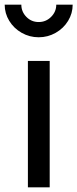

<svg xmlns="http://www.w3.org/2000/svg" viewBox="-61 -799 330 819"><path d="M58 -539H151V0H58ZM-41 -779H30Q30 -749 51.5 -727Q73 -705 104 -705Q135 -705 157 -727Q179 -749 179 -779H249Q249 -742 229.5 -710Q210 -678 176.5 -659Q143 -640 104 -640Q65 -640 31.5 -659Q-2 -678 -21.5 -710Q-41 -742 -41 -779Z"/></svg>

Font: BLUETTI 2.0 Normal
Style: Normal
Weight: 400
Designer: Stijn de Vries
Foundry: tokotype
Version: Version 2.005;October 31, 2023;FontCreator 14.0.0.2814 64-bi